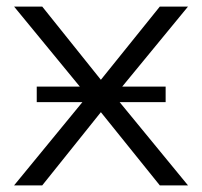

<svg xmlns="http://www.w3.org/2000/svg" viewBox="-20 -559 609 579"><path d="M546.9 0H461.9L284.2 -220.7L107.4 0H22.5L228.5 -251H90.8V-297.9H220.7L22.5 -539.1H107.4L284.2 -318.4L461.9 -539.1H546.9L348.6 -297.9H479.5V-251H340.8Z"/></svg>

Font: Min Sans Light
Style: Regular
Weight: 300
Designer: Jinseong-Kim, NotoSansCJK, Nunito
Foundry: Jinseong-Kim
Version: Version 1.400;Glyphs 3.1.2 (3151)